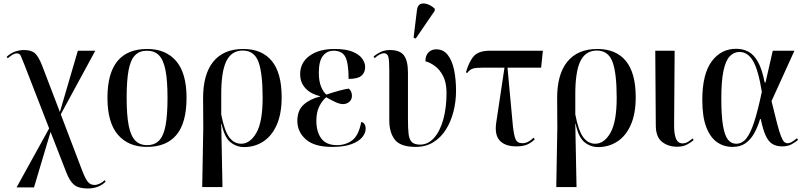

<svg xmlns="http://www.w3.org/2000/svg" viewBox="-20 -824 4566 1090"><path d="M478 246Q426 246 400.5 225Q375 204 355 151L267 -75L173 240H74L259 -95L118 -458Q105 -490 98.5 -505.5Q92 -521 76 -521Q64 -521 50.5 -513Q37 -505 24 -493L18 -502Q42 -523 66.5 -531.5Q91 -540 116 -540Q158 -540 178.5 -521.5Q199 -503 219 -452L320 -188L422 -536H521L325 -175L446 143Q464 190 478.5 208Q493 226 517 226Q530 226 546 218.5Q562 211 574 199L580 207Q541 246 478 246Z M814 10Q709 10 649.5 -59Q590 -128 590 -269Q590 -546 816 -546Q921 -546 980 -477.5Q1039 -409 1039 -269Q1039 -127 982 -58.5Q925 10 814 10ZM815 0Q858 0 883.5 -26.5Q909 -53 920 -112Q931 -171 931 -269Q931 -367 919.5 -425.5Q908 -484 882.5 -510Q857 -536 814 -536Q772 -536 746.5 -510Q721 -484 710 -425.5Q699 -367 699 -269Q699 -171 710.5 -112Q722 -53 747.5 -26.5Q773 0 815 0Z M1128 238 1134 -98 1133 -264Q1132 -401 1190.5 -473.5Q1249 -546 1361 -546Q1467 -546 1523 -478Q1579 -410 1579 -272Q1579 -178 1551 -115Q1523 -52 1474.5 -20.5Q1426 11 1366 11Q1323 11 1288.5 -16.5Q1254 -44 1238 -121H1236L1243 238ZM1349 -8Q1400 -8 1435.5 -70Q1471 -132 1471 -269Q1471 -410 1447 -473.5Q1423 -537 1358 -537Q1294 -537 1264.5 -476Q1235 -415 1236 -280V-174Q1254 -81 1281.5 -44.5Q1309 -8 1349 -8Z M1866 10Q1764 10 1716 -33Q1668 -76 1668 -138Q1668 -197 1703.5 -229.5Q1739 -262 1797 -276V-278Q1745 -290 1714.5 -322.5Q1684 -355 1684 -403Q1684 -468 1737 -507Q1790 -546 1880 -546Q1942 -546 1980 -531Q2018 -516 2035.5 -492Q2053 -468 2053 -444Q2053 -412 2032 -394Q2011 -376 1959 -376Q1959 -464 1941 -500Q1923 -536 1874 -536Q1836 -536 1813 -506.5Q1790 -477 1790 -411Q1790 -362 1803.5 -330.5Q1817 -299 1833 -287Q1871 -300 1904.5 -309Q1938 -318 1960 -321Q1978 -306 1978 -280Q1978 -259 1963 -246Q1948 -233 1927 -233Q1909 -233 1884 -244.5Q1859 -256 1832 -272Q1809 -253 1792.5 -220Q1776 -187 1776 -138Q1776 -76 1804 -38Q1832 0 1893 0Q1942 0 1979 -27Q2016 -54 2031 -132Q2045 -128 2050.5 -117.5Q2056 -107 2056 -94Q2056 -69 2036.5 -45Q2017 -21 1975 -5.5Q1933 10 1866 10Z M2340 10Q2254 10 2222 -30.5Q2190 -71 2190 -141V-425Q2190 -479 2185 -500Q2180 -521 2160 -522Q2151 -522 2137 -515.5Q2123 -509 2107 -494L2101 -503Q2118 -518 2141 -529Q2164 -540 2193 -540Q2251 -540 2273.5 -509Q2296 -478 2296 -412V-145Q2296 -95 2299.5 -64Q2303 -33 2317.5 -18Q2332 -3 2365 -3Q2410 -3 2444 -41Q2478 -79 2496.5 -145.5Q2515 -212 2515 -297Q2515 -355 2495.5 -392.5Q2476 -430 2448 -450Q2420 -470 2395 -476Q2395 -509 2412.5 -526.5Q2430 -544 2457 -544Q2497 -544 2522 -512Q2547 -480 2558 -426.5Q2569 -373 2569 -309Q2569 -248 2554.5 -191Q2540 -134 2511.5 -88.5Q2483 -43 2440 -16.5Q2397 10 2340 10ZM2340 -605 2328 -610 2347 -766Q2350 -793 2366 -800.5Q2382 -808 2404.5 -801Q2427 -794 2448 -775V-763Z M2911 7Q2848 7 2817.5 -25.5Q2787 -58 2797 -127L2844 -440H2725Q2683 -440 2665.5 -435Q2648 -430 2633 -410L2625 -413Q2644 -478 2671.5 -507Q2699 -536 2760 -536H3062L3052 -440H2861L2892 -106Q2898 -54 2907.5 -32.5Q2917 -11 2946 -11Q2978 -11 3009 -42L3016 -33Q2990 -9 2967 -1Q2944 7 2911 7Z M3138 238 3144 -98 3143 -264Q3142 -401 3200.5 -473.5Q3259 -546 3371 -546Q3477 -546 3533 -478Q3589 -410 3589 -272Q3589 -178 3561 -115Q3533 -52 3484.5 -20.5Q3436 11 3376 11Q3333 11 3298.5 -16.5Q3264 -44 3248 -121H3246L3253 238ZM3359 -8Q3410 -8 3445.5 -70Q3481 -132 3481 -269Q3481 -410 3457 -473.5Q3433 -537 3368 -537Q3304 -537 3274.5 -476Q3245 -415 3246 -280V-174Q3264 -81 3291.5 -44.5Q3319 -8 3359 -8Z M3824 9Q3773 9 3738 -19Q3703 -47 3703 -113L3700 -536H3810L3807 -118Q3806 -67 3817 -38.5Q3828 -10 3855 -10Q3872 -10 3886 -19Q3900 -28 3912 -38L3918 -29Q3904 -16 3880.5 -3.5Q3857 9 3824 9Z M4139 10Q4089 10 4050.5 -17Q4012 -44 3989.5 -102.5Q3967 -161 3967 -257Q3967 -403 4020 -475Q4073 -547 4159 -547Q4198 -547 4229 -530.5Q4260 -514 4283 -473Q4306 -432 4321 -356H4326L4367 -536H4490L4360 -250Q4379 -171 4391.5 -123.5Q4404 -76 4413.5 -51.5Q4423 -27 4431.5 -19Q4440 -11 4451 -11Q4465 -11 4480 -21Q4495 -31 4504 -39L4511 -30Q4497 -18 4475 -5.5Q4453 7 4420 7Q4387 7 4364.5 -7Q4342 -21 4326.5 -55Q4311 -89 4299 -148H4295Q4282 -104 4262 -68Q4242 -32 4212.5 -11Q4183 10 4139 10ZM4159 -8Q4193 -8 4217 -38Q4241 -68 4262 -133Q4283 -198 4305 -303Q4285 -427 4255 -478Q4225 -529 4178 -529Q4146 -529 4122.5 -504Q4099 -479 4087 -421Q4075 -363 4075 -266Q4075 -167 4084.5 -111Q4094 -55 4112.5 -31.5Q4131 -8 4159 -8Z"/></svg>

Font: Noto Serif Display SemiCondensed Medium
Style: Regular
Weight: 500
Width: 4
Designer: Monotype Design Team
Foundry: Monotype Imaging Inc.
Version: Version 2.009